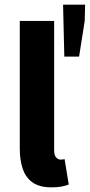

<svg xmlns="http://www.w3.org/2000/svg" viewBox="-20 -790 384 821"><path d="M200.1 11.1Q149.6 11.1 120.1 -9.3Q90.5 -29.7 77.6 -67.2Q64.6 -104.6 64.6 -154.9V-700.4H211.5V-148.9Q211.5 -125.2 220.4 -116.4Q229.2 -107.5 238.6 -107.5Q243.2 -107.5 246.7 -108Q250.2 -108.5 256.2 -109.5L274 -1.1Q262.3 4 243.7 7.6Q225.2 11.1 200.1 11.1ZM255 -548 249.7 -770.1H343.9L342.3 -700.7L318.2 -548Z"/></svg>

Font: Source Sans 3
Style: Regular
Weight: 200
Designer: Paul D. Hunt
Foundry: Adobe
Version: Version 3.046;hotconv 1.0.118;makeotfexe 2.5.65603